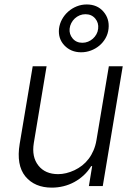

<svg xmlns="http://www.w3.org/2000/svg" viewBox="-20 -847 617 874"><path d="M69.6 -192.1 128.9 -545.5H192.1L133.9 -196Q123.6 -132.5 154.8 -93.4Q185.7 -54.3 244.7 -54.3Q280.5 -54.3 318.9 -72.1Q337.7 -81 354.2 -93.9Q370.7 -106.9 383.7 -124.1Q396.7 -141.3 405.7 -162.5Q414.8 -183.6 419 -208.5L475.5 -545.5H538.7L447.8 0H384.6L399.5 -90.6H394.9Q380.7 -67.1 361 -49Q341.3 -30.9 318.2 -18.3Q295.1 -5.7 269 0.7Q242.9 7.1 215.9 7.1Q137.8 7.1 95.5 -44Q53.6 -95.5 69.6 -192.1ZM248.6 -716.3Q251.4 -739 262.4 -759.1Q273.4 -779.1 290.5 -794.2Q307.5 -809.3 329.2 -818Q350.9 -826.7 374.6 -826.7Q422.6 -826.7 450.6 -794.4Q479 -761.7 474.1 -716.3Q471.6 -692.8 460.4 -673.1Q449.2 -653.4 432.2 -639.2Q415.1 -625 393.8 -617Q372.5 -609 349.4 -609Q302.9 -609 273.1 -640.3Q244 -671.2 248.6 -716.3ZM310.7 -671.9Q327.1 -652.3 355.1 -652.3Q368.6 -652.3 380.9 -657.3Q393.1 -662.3 402.7 -670.8Q412.3 -679.3 418.9 -691.1Q425.4 -702.8 426.8 -716.3Q430 -742.9 413.7 -762.4Q397 -782.3 369 -782.3Q355.1 -782.3 342.7 -777.2Q330.3 -772 320.5 -763Q310.7 -753.9 304.5 -741.8Q298.3 -729.8 296.9 -716.3Q294.4 -691.4 310.7 -671.9Z"/></svg>

Font: Inter P Light
Style: Italic
Weight: 300
Italic angle: 9.39999°
Designer: Rasmus Andersson
Foundry: rsms
Version: Version 3.018;git-588b23468